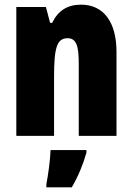

<svg xmlns="http://www.w3.org/2000/svg" viewBox="-20 -583 569 824"><path d="M328 -563C269 -563 229 -537 204 -485H195L177 -553H50V0H212V-253C212 -378 224 -419 270 -419C310 -419 318 -381 318 -308V0H480V-360C480 -489 424 -563 328 -563ZM351 72V61H197C196 101 186 173 179 207V221H288C315 175 336 125 351 72Z"/></svg>

Font: Noto Sans Lao Looped ExtraCondensed Black
Style: Regular
Weight: 900
Width: 2
Designer: Mark Frömberg, Ben Mitchell
Foundry: The Fontpad Ltd
Version: Version 1.002